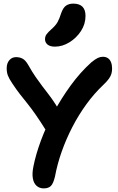

<svg xmlns="http://www.w3.org/2000/svg" viewBox="-20 -1027 655 1062"><path d="M222 15Q198 15 182 0.5Q166 -14 161.5 -41.5Q157 -69 165 -107Q178 -173 206.5 -250Q235 -327 277 -405Q319 -483 371.5 -555Q424 -627 485 -682Q507 -700 521 -706.5Q535 -713 549 -713Q565 -713 576.5 -705.5Q588 -698 594 -683Q600 -668 600 -648Q600 -633 596.5 -620Q593 -607 583 -592.5Q573 -578 553 -559Q501 -510 457.5 -450Q414 -390 380 -324Q346 -258 321.5 -189Q297 -120 284 -50Q275 -12 261.5 1.5Q248 15 222 15ZM288 -269Q272 -269 259 -277Q246 -285 238 -300Q203 -356 177.5 -392.5Q152 -429 131 -455Q110 -481 90 -506.5Q70 -532 47 -567Q31 -591 24 -608.5Q17 -626 17 -650Q17 -677 31.5 -694Q46 -711 69 -711Q89 -711 105 -702.5Q121 -694 136 -668Q158 -629 177 -601.5Q196 -574 213.5 -551Q231 -528 249.5 -504Q268 -480 288 -449Q308 -418 331 -372Q338 -358 339 -340.5Q340 -323 334.5 -306.5Q329 -290 317.5 -279.5Q306 -269 288 -269ZM284 -769Q257 -769 243 -780.5Q229 -792 229 -810Q229 -826 238 -838Q247 -850 264 -865Q288 -886 298.5 -905Q309 -924 318 -953Q329 -985 345.5 -996Q362 -1007 385 -1007Q419 -1007 436 -990Q453 -973 453 -939Q453 -894 428 -855.5Q403 -817 364 -793Q325 -769 284 -769Z"/></svg>

Font: Shantell Sans SemiBold
Style: Regular
Weight: 600
Designer: Stephen Nixon, Anya Danilova, Shantell Martin
Foundry: Arrow Type
Version: Version 1.011;[c5ecc13dd]